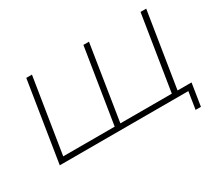

<svg xmlns="http://www.w3.org/2000/svg" viewBox="-152 -1008 1638 1464"><g transform="rotate(-30 667.0 -276.5)"><path d="M1196 152 1220 0H88L200 -705H250L145 -46H598L703 -705H752L648 -46H1101L1206 -705H1256L1151 -45H1274L1243 152Z"/></g></svg>

Font: Nunito Sans 10pt Expanded ExtraLight
Style: Italic
Weight: 250
Width: 7
Italic angle: -9°
Designer: Vernon Adams
Foundry: Vernon Adams
Version: Version 3.101;gftools[0.9.27]